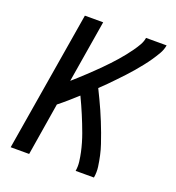

<svg xmlns="http://www.w3.org/2000/svg" viewBox="-133 -841 866 947"><g transform="rotate(20 300.0 -367.5)"><path d="M29 0 151 -735H247L193 -408Q210 -423 226 -437.5Q242 -452 258 -467Q274 -482 289.5 -497Q305 -512 320.5 -527.5Q336 -543 351 -559Q366 -575 380.5 -591.5Q395 -608 408.5 -625Q422 -642 434.5 -659.5Q447 -677 458 -696Q469 -715 472 -735H580Q576 -711 563.5 -689.5Q551 -668 537 -647.5Q523 -627 507 -607Q491 -587 475 -568Q459 -549 441.5 -530.5Q424 -512 406.5 -493.5Q389 -475 371.5 -457.5Q354 -440 335 -422Q347 -397 359 -372.5Q371 -348 382 -322.5Q393 -297 403.5 -271.5Q414 -246 423.5 -220Q433 -194 442 -167.5Q451 -141 457 -113.5Q463 -86 467 -57.5Q471 -29 466 0H370Q374 -24 371 -48.5Q368 -73 363 -96Q358 -119 351.5 -141.5Q345 -164 337 -186Q329 -208 320.5 -229.5Q312 -251 303 -272.5Q294 -294 284.5 -315Q275 -336 265 -357Q242 -336 218.5 -315.5Q195 -295 171 -276L126 0Z"/></g></svg>

Font: Iosevka Curly MdExObl
Style: Regular
Weight: 500
Width: 7
Italic angle: -9°
Monospace: yes
Designer: Belleve Invis
Foundry: Belleve Invis
Version: Version 11.1.0; ttfautohint (v1.8.3)